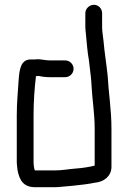

<svg xmlns="http://www.w3.org/2000/svg" viewBox="-20 -763 535 801"><path d="M252 -511H188C168 -511 154 -516 135 -516C132 -515 128 -515 123 -515H108C66 -515 61 -471 58 -432C55 -381 50 -338 50 -282V-93C50 -86 50 -79 51 -72L53 -54C61 -12 77 18 127 18H207C226 18 245 15 261 14L283 12C314 9 348 5 377 -1C413 -4 445 -28 445 -67V-226C445 -304 433 -375 429 -449C424 -496 416 -544 412 -591C410 -612 406 -630 406 -651V-708C406 -727 391 -743 372 -743C353 -743 336 -727 336 -708V-652C336 -643 337 -634 338 -625C342 -586 344 -550 351 -511L355 -477C358 -454 361 -429 362 -404C365 -347 375 -288 375 -226V-72C351 -66 324 -62 298 -60C267 -58 241 -52 207 -52H125V-53C121 -64 120 -78 120 -93V-282C120 -340 124 -394 130 -445C133 -446 137 -446 140 -446H143C154 -443 173 -441 188 -441H252C271 -441 287 -457 287 -476C287 -495 271 -511 252 -511Z"/></svg>

Font: Electronic
Style: Bd
Weight: 700
Version: Version 1.011